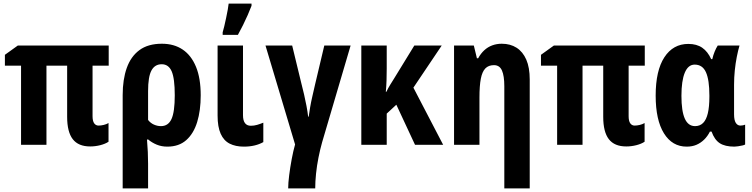

<svg xmlns="http://www.w3.org/2000/svg" viewBox="-20 -798 4143 1058"><path d="M523 -106Q536 -106 551 -109.5Q566 -113 578 -120V-17Q560 -5 532.5 2Q505 9 477 9Q412 9 381 -31Q350 -71 350 -154V-436H236V0H96V-436H7V-496L78 -547H579V-436H490V-158Q490 -131 499 -118.5Q508 -106 523 -106Z M1086 -273Q1086 -189 1066.5 -125.5Q1047 -62 1006.5 -26Q966 10 902 10Q870 10 843.5 -1Q817 -12 797 -29H790Q793 4 794.5 39.5Q796 75 796 104V240H656V-274Q656 -360 678.5 -423.5Q701 -487 748.5 -522Q796 -557 872 -557Q939 -557 986.5 -525Q1034 -493 1060 -430Q1086 -367 1086 -273ZM871 -444Q833 -444 814.5 -409.5Q796 -375 796 -296V-137Q809 -120 828 -111.5Q847 -103 867 -103Q907 -103 925 -142Q943 -181 943 -273Q943 -366 926 -405Q909 -444 871 -444Z M1319 -163Q1319 -134 1330 -119.5Q1341 -105 1362 -105Q1380 -105 1397 -110Q1414 -115 1431 -122V-15Q1410 -3 1383 3.5Q1356 10 1324 10Q1278 10 1245.5 -6.5Q1213 -23 1196 -61Q1179 -99 1179 -161V-547H1319ZM1207 -620Q1211 -633 1216 -654Q1221 -675 1226 -699Q1231 -723 1235 -744.5Q1239 -766 1240 -778H1366V-766Q1357 -742 1345 -715Q1333 -688 1319.5 -660.5Q1306 -633 1291 -606H1207Z M1755 -14Q1744 25 1735 70Q1726 115 1721.5 159Q1717 203 1717 240H1568Q1568 211 1573.5 167.5Q1579 124 1587.5 78.5Q1596 33 1606 -2L1443 -547H1590L1640 -341Q1648 -311 1655.5 -278Q1663 -245 1669 -213.5Q1675 -182 1678 -155H1681Q1684 -178 1689 -207Q1694 -236 1701.5 -268.5Q1709 -301 1717 -336L1767 -547H1912Z M2414 -547 2258 -315 2422 0H2267L2164 -221L2111 -172V0H1971V-547H2111V-421Q2111 -388 2110 -356Q2109 -324 2106 -292H2109Q2119 -313 2130.5 -331.5Q2142 -350 2152 -366L2263 -547Z M2745 -557Q2792 -557 2826.5 -535Q2861 -513 2880 -469.5Q2899 -426 2899 -360V240H2759V-323Q2759 -380 2746 -409.5Q2733 -439 2702 -439Q2672 -439 2654.5 -421Q2637 -403 2629.5 -364Q2622 -325 2622 -261V0H2482V-547H2591L2608 -477H2615Q2629 -503 2648.5 -521Q2668 -539 2692.5 -548Q2717 -557 2745 -557Z M3477 -106Q3490 -106 3505 -109.5Q3520 -113 3532 -120V-17Q3514 -5 3486.5 2Q3459 9 3431 9Q3366 9 3335 -31Q3304 -71 3304 -154V-436H3190V0H3050V-436H2961V-496L3032 -547H3533V-436H3444V-158Q3444 -131 3453 -118.5Q3462 -106 3477 -106Z M3810 -103Q3837 -103 3854.5 -120.5Q3872 -138 3880.5 -174Q3889 -210 3889 -265V-272Q3889 -358 3870 -400Q3851 -442 3808 -442Q3772 -442 3753.5 -397.5Q3735 -353 3735 -270Q3735 -186 3753.5 -144.5Q3772 -103 3810 -103ZM3764 10Q3684 10 3638.5 -63.5Q3593 -137 3593 -271Q3593 -409 3641 -482.5Q3689 -556 3773 -556Q3819 -556 3849.5 -535Q3880 -514 3899 -472H3905Q3910 -494 3918 -513.5Q3926 -533 3935 -547H4055Q4047 -520 4040 -484.5Q4033 -449 4029 -410Q4025 -371 4025 -331V-168Q4025 -136 4034.5 -121Q4044 -106 4060 -106Q4067 -106 4074.5 -107.5Q4082 -109 4086 -111V-2Q4083 1 4071.5 3.5Q4060 6 4047.5 8Q4035 10 4027 10Q3975 10 3946 -9Q3917 -28 3901 -73H3892Q3879 -47 3860 -28.5Q3841 -10 3817.5 0Q3794 10 3764 10Z"/></svg>

Font: Noto Sans Display Condensed
Style: Bold
Weight: 700
Width: 3
Designer: Monotype Design Team
Foundry: Monotype Imaging Inc.
Version: Version 2.003